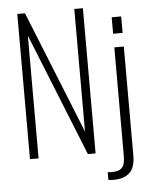

<svg xmlns="http://www.w3.org/2000/svg" viewBox="-62 -861 842 1067"><g transform="rotate(-5 358.5 -327.5)"><path d="M75 0V-810H118L393 -126V-810H441V0H398L123 -685V0ZM529 155Q525 155 513.5 154.5Q502 154 499 153V110Q501 111 511 111Q521 111 523 111Q558 111 573.5 98Q589 85 592.5 65.5Q596 46 596 25V-578H649V28Q649 98 617 126.5Q585 155 529 155ZM596 -654V-746H649V-654Z"/></g></svg>

Font: Oswald ExtraLight
Style: Regular
Weight: 250
Designer: Vernon Adams
Foundry: Vernon Adams
Version: Version 4.103;gftools[0.9.33.dev8+g029e19f]